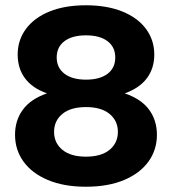

<svg xmlns="http://www.w3.org/2000/svg" viewBox="-20 -698 652 728"><path d="M306 10Q222 10 161.5 -15.5Q101 -41 69 -85.5Q37 -130 37 -187Q37 -242 67 -282.5Q97 -323 158 -344Q102 -364 74.5 -401.5Q47 -439 47 -491Q47 -546 78.5 -588.5Q110 -631 168 -654.5Q226 -678 306 -678Q385 -678 443.5 -654.5Q502 -631 533.5 -588.5Q565 -546 565 -491Q565 -439 537 -401.5Q509 -364 453 -344Q515 -323 545 -282.5Q575 -242 575 -187Q575 -130 543 -85.5Q511 -41 450.5 -15.5Q390 10 306 10ZM306 -104Q364 -104 395.5 -130Q427 -156 427 -198Q427 -240 395.5 -266Q364 -292 306 -292Q248 -292 216.5 -266Q185 -240 185 -198Q185 -156 216.5 -130Q248 -104 306 -104ZM306 -396Q358 -396 387.5 -418Q417 -440 417 -480Q417 -520 387.5 -542Q358 -564 306 -564Q254 -564 224.5 -542Q195 -520 195 -480Q195 -441 224.5 -418.5Q254 -396 306 -396Z"/></svg>

Font: Gantari
Style: Bold
Weight: 700
Designer: Anugrah Pasau
Foundry: Lafontype
Version: Version 1.000; ttfautohint (v1.6)